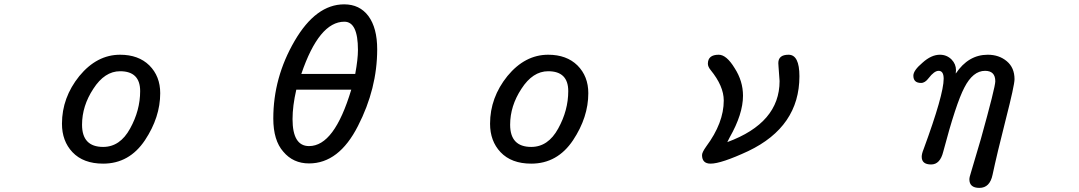

<svg xmlns="http://www.w3.org/2000/svg" viewBox="-20 -743 5040 897"><path d="M318.4 -32.2Q269.5 -84 269.5 -165Q269.5 -287.1 350.6 -387.7Q432.6 -487.3 541 -487.3Q627 -487.3 677.7 -437.5Q728.5 -386.7 728.5 -307.6Q728.5 -195.3 657.2 -87.9Q584 21.5 461.9 21.5Q369.1 21.5 318.4 -32.2ZM587.9 -142.6Q634.8 -227.5 634.8 -317.4Q634.8 -410.2 541 -410.2Q468.8 -410.2 416 -328.1Q363.3 -248 363.3 -160.2Q363.3 -56.6 461.9 -56.6Q541 -56.6 587.9 -142.6Z M1303.7 -34.2Q1256.8 -86.9 1256.8 -189.5Q1256.8 -380.9 1356.4 -551.8Q1456.1 -722.7 1587.9 -722.7Q1660.2 -722.7 1701.2 -668Q1742.2 -612.3 1742.2 -512.7Q1742.2 -329.1 1652.3 -154.3Q1563.5 20.5 1423.8 20.5Q1349.6 20.5 1303.7 -34.2ZM1652.3 -509.8Q1652.3 -641.6 1588.9 -641.6Q1470.7 -641.6 1387.7 -397.5H1639.6Q1652.3 -466.8 1652.3 -509.8ZM1621.1 -324.2H1364.3Q1346.7 -248 1346.7 -186.5Q1346.7 -60.5 1423.8 -60.5Q1483.4 -60.5 1532.2 -126Q1581.1 -191.4 1621.1 -324.2Z M2318.4 -32.2Q2269.5 -84 2269.5 -165Q2269.5 -287.1 2350.6 -387.7Q2432.6 -487.3 2541 -487.3Q2627 -487.3 2677.7 -437.5Q2728.5 -386.7 2728.5 -307.6Q2728.5 -195.3 2657.2 -87.9Q2584 21.5 2461.9 21.5Q2369.1 21.5 2318.4 -32.2ZM2587.9 -142.6Q2634.8 -227.5 2634.8 -317.4Q2634.8 -410.2 2541 -410.2Q2468.8 -410.2 2416 -328.1Q2363.3 -248 2363.3 -160.2Q2363.3 -56.6 2461.9 -56.6Q2541 -56.6 2587.9 -142.6Z M3259.8 -18.6Q3259.8 -31.2 3279.3 -58.6Q3361.3 -168.9 3361.3 -273.4Q3361.3 -340.8 3299.8 -416Q3287.1 -431.6 3287.1 -445.3Q3287.1 -487.3 3337.9 -487.3Q3374 -487.3 3412.1 -424.8Q3451.2 -364.3 3451.2 -295.9Q3451.2 -210 3388.7 -100.6L3377.9 -79.1Q3622.1 -168.9 3622.1 -364.3L3617.2 -431.6L3616.2 -448.2Q3616.2 -487.3 3664.1 -487.3Q3714.8 -487.3 3714.8 -386.7Q3714.8 -151.4 3475.6 -37.1Q3349.6 21.5 3299.8 21.5Q3259.8 21.5 3259.8 -18.6Z M4508.8 94.7Q4508.8 85 4516.6 61.5L4562.5 -93.8Q4629.9 -335.9 4629.9 -363.3Q4629.9 -412.1 4582 -412.1Q4525.4 -412.1 4485.4 -334Q4446.3 -259.8 4386.7 -34.2Q4372.1 25.4 4330.1 25.4Q4286.1 25.4 4286.1 -10.7Q4286.1 -24.4 4294.9 -45.9Q4388.7 -300.8 4388.7 -375Q4388.7 -412.1 4365.2 -412.1Q4344.7 -412.1 4318.4 -377.9Q4301.8 -355.5 4283.2 -355.5Q4247.1 -355.5 4247.1 -389.6Q4247.1 -414.1 4290 -450.2Q4331.1 -487.3 4371.1 -487.3Q4403.3 -487.3 4425.8 -464.8Q4446.3 -443.4 4446.3 -415L4445.3 -404.3V-399.4Q4503.9 -487.3 4594.7 -487.3Q4647.5 -487.3 4683.6 -457Q4719.7 -426.8 4719.7 -373Q4719.7 -344.7 4678.7 -184.6Q4637.7 -23.4 4617.2 73.2Q4604.5 134.8 4555.7 134.8Q4508.8 134.8 4508.8 94.7Z"/></svg>

Font: jf-openhuninn-1.1
Style: Regular
Weight: 400
Designer: [Kosugi Maru]
      Designed by Motoya company      

      [Varela Round]
      Joe Prince(Latin component); Avraham Co
Foundry: justfont CO.,LTD.
Version: 1.1